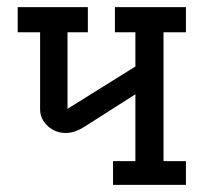

<svg xmlns="http://www.w3.org/2000/svg" viewBox="-20 -520 588 540"><path d="M29.8 -429.2V-500H227.1V-429.2H169.9V-213.9L360.8 -333V-429.2H303.2V-500H502.9V-429.2H439.9V-66.9H502.9V0H297.9V-66.9H360.8V-254.9L216.8 -163.1Q189.5 -146 165 -146Q135.3 -146 114 -165.8Q92.8 -185.5 92.8 -212.9V-429.2Z"/></svg>

Font: Kelly Slab
Style: Regular
Weight: 400
Designer: Denis Masharov
Foundry: Denis Masharov
Version: Version 1.001